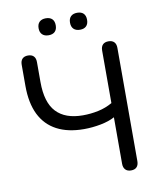

<svg xmlns="http://www.w3.org/2000/svg" viewBox="-96 -971 869 1053"><g transform="rotate(-10 338.0 -444.5)"><path d="M548 7Q527.5 7 516.5 -4.8Q505.5 -16.5 505.5 -37V-296.5Q475 -279.5 427.8 -270.2Q380.5 -261 333.5 -261Q244.5 -261 182.8 -293.5Q121 -326 89.2 -390.2Q57.5 -454.5 57.5 -550.5V-668Q57.5 -689.5 68.5 -700.8Q79.5 -712 100 -712Q120.5 -712 131.5 -700.8Q142.5 -689.5 142.5 -668V-556.5Q142.5 -443 192.5 -389.8Q242.5 -336.5 340.5 -336.5Q384.5 -336.5 426.8 -345.5Q469 -354.5 505.5 -375.5V-668Q505.5 -689.5 516.5 -700.8Q527.5 -712 548 -712Q568.5 -712 579.5 -700.8Q590.5 -689.5 590.5 -668V-37Q590.5 -16.5 580 -4.8Q569.5 7 548 7ZM406.5 -801.5Q383.5 -801.5 371 -813.8Q358.5 -826 358.5 -848.9Q358.5 -871.7 371 -883.9Q383.5 -896 406.4 -896Q429.2 -896 441.4 -883.9Q453.5 -871.7 453.5 -848.9Q453.5 -826 441.4 -813.8Q429.3 -801.5 406.5 -801.5ZM231.5 -801.5Q208.9 -801.5 196.2 -813.8Q183.5 -826 183.5 -848.9Q183.5 -871.7 196.2 -883.9Q208.9 -896 231.5 -896Q254.5 -896 266.8 -883.9Q279 -871.7 279 -848.9Q279 -826 266.8 -813.8Q254.5 -801.5 231.5 -801.5Z"/></g></svg>

Font: Nunito ExtraLight
Style: Regular
Weight: 200
Designer: Vernon Adams
Foundry: Vernon Adams
Version: Version 3.602;April 4, 2023;FontCreator 14.0.0.2856 64-bit